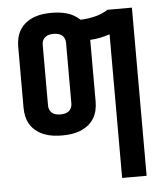

<svg xmlns="http://www.w3.org/2000/svg" viewBox="-53 -574 706 836"><g transform="rotate(-5 300.0 -156.5)"><path d="M447 215V-413Q427 -406 405 -401.5Q383 -397 361 -396Q361 -395 361 -394.5Q361 -394 361 -394V-126Q361 -106 356.5 -87Q352 -68 341.5 -51.5Q331 -35 315 -23Q299 -11 280.5 -4Q262 3 242.5 5.5Q223 8 204 8Q184 8 164.5 5.5Q145 3 126.5 -4Q108 -11 92 -23Q76 -35 65.5 -51.5Q55 -68 50.5 -87Q46 -106 46 -126V-394Q46 -414 50.5 -433Q55 -452 65.5 -468.5Q76 -485 92 -497Q108 -509 126.5 -516Q145 -523 164.5 -525.5Q184 -528 204 -528Q220 -528 237 -526Q254 -524 270 -519.5Q286 -515 300.5 -506.5Q315 -498 327 -487Q358 -488 389.5 -495.5Q421 -503 447 -520H554V215ZM204 -84Q213 -84 222.5 -86Q232 -88 239.5 -93.5Q247 -99 251 -108Q255 -117 255 -126V-394Q255 -403 251 -412Q247 -421 239.5 -426.5Q232 -432 222.5 -434Q213 -436 204 -436Q194 -436 185 -434Q176 -432 168.5 -426.5Q161 -421 157 -412Q153 -403 153 -394V-126Q153 -117 157 -108Q161 -99 168.5 -93.5Q176 -88 185 -86Q194 -84 204 -84Z"/></g></svg>

Font: Iosevka SS04 Semibold Extended
Style: Regular
Weight: 600
Width: 7
Monospace: yes
Designer: Belleve Invis
Foundry: Belleve Invis
Version: Version 19.0.0; ttfautohint (v1.8.4)